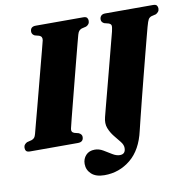

<svg xmlns="http://www.w3.org/2000/svg" viewBox="-105 -794 1080 1094"><g transform="rotate(-10 435.0 -246.5)"><path d="M269.5 -88Q264.5 -67.5 283.5 -60.5L308.5 -54Q326.5 -45 326.5 -30Q326.5 0 294 0H17Q1 0 -4.8 -7Q-10.5 -14 -10.5 -25.5Q-10.5 -36.5 -4.2 -44Q2 -51.5 10 -55L37.5 -62Q47 -65.5 52.8 -72Q58.5 -78.5 62.5 -94Q66.5 -109.5 77 -149.2Q87.5 -189 101.8 -242.5Q116 -296 131 -353.8Q146 -411.5 160 -464.8Q174 -518 184.2 -556.8Q194.5 -595.5 198 -610.5Q202.5 -632.5 183 -640L158 -646.5Q141.5 -655 141.5 -670.5Q141.5 -700 173.5 -700H448Q464.5 -700 470 -692.8Q475.5 -685.5 475.5 -675Q475.5 -664 469.5 -656.2Q463.5 -648.5 455 -645L428 -638.5Q418.5 -634.5 413 -628.2Q407.5 -622 403 -606.5Q399 -592 388.8 -553Q378.5 -514 364.8 -460.8Q351 -407.5 336 -349.2Q321 -291 307.2 -237.2Q293.5 -183.5 283.2 -143.8Q273 -104 269.5 -88ZM799.5 -582Q796 -569.5 785.5 -529.2Q775 -489 760.2 -432Q745.5 -375 729 -311Q712.5 -247 697.2 -186.2Q682 -125.5 670.2 -78.2Q658.5 -31 653 -8Q629 99.5 563.5 153.2Q498 207 412.5 207Q362.5 207 336.8 183Q311 159 311 124.5Q311 95 329.8 74.5Q348.5 54 381.5 54Q406 54 429.5 67.8Q453 81.5 475.2 95.5Q497.5 109.5 518 109.5Q551 109.5 551 73.5Q551 55.5 535.8 36.5Q520.5 17.5 502.2 -5Q484 -27.5 473.2 -55.2Q462.5 -83 472 -119Q477 -139 487.2 -177.8Q497.5 -216.5 510.2 -265.2Q523 -314 536.5 -365.5Q550 -417 562 -463.2Q574 -509.5 583 -543.8Q592 -578 595.5 -591.5Q601.5 -617 599.8 -626Q598 -635 585 -640L560 -646.5Q543.5 -654.5 543.5 -670.5Q543.5 -683.5 551.5 -691.8Q559.5 -700 575.5 -700H851.5Q868 -700 873.5 -692.8Q879 -685.5 879 -675Q879 -664 872.8 -656.5Q866.5 -649 858.5 -645L831.5 -638.5Q820 -634 814.2 -624.5Q808.5 -615 799.5 -582Z"/></g></svg>

Font: Fraunces 144pt Soft Black
Style: Italic
Weight: 900
Italic angle: -16°
Version: Version 1.000;[b76b70a41]